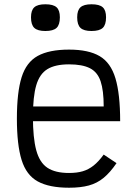

<svg xmlns="http://www.w3.org/2000/svg" viewBox="-20 -864 640 898"><path d="M303 14Q210 14 156.5 -15.5Q103 -45 81 -116Q59 -187 59 -309Q59 -432 81 -502.5Q103 -573 156.5 -602.5Q210 -632 303 -632Q394 -632 446 -601.5Q498 -571 520 -497.5Q542 -424 542 -297H88V-366H465Q465 -441 450.5 -484Q436 -527 400.5 -545Q365 -563 303 -563Q238 -563 201.5 -540.5Q165 -518 149.5 -465Q134 -412 134 -318Q134 -219 149.5 -161.5Q165 -104 201.5 -79.5Q238 -55 303 -55Q340 -55 367 -63Q394 -71 417.5 -89.5Q441 -108 465 -141L525 -101Q495 -57 464.5 -32Q434 -7 395.5 3.5Q357 14 303 14ZM408 -719Q372 -719 356.5 -733.5Q341 -748 341 -783Q341 -816 356.5 -830Q372 -844 408 -844Q445 -844 460.5 -830Q476 -816 476 -783Q476 -748 460.5 -733.5Q445 -719 408 -719ZM192 -719Q156 -719 140.5 -733.5Q125 -748 125 -783Q125 -816 140.5 -830Q156 -844 192 -844Q229 -844 244.5 -830Q260 -816 260 -783Q260 -748 244.5 -733.5Q229 -719 192 -719Z"/></svg>

Font: Victor Mono
Style: Regular
Weight: 400
Monospace: yes
Designer: Rune Bjørnerås
Version: Version 1.561;gftools[0.9.30]